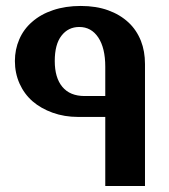

<svg xmlns="http://www.w3.org/2000/svg" viewBox="-20 -619 564 642"><path d="M29.8 -415Q29.8 -453.6 44.4 -487.3Q59.1 -521.5 87.4 -545.9Q116.2 -571.3 157.2 -585Q198.7 -599.1 250 -599.1Q301.8 -599.1 341.8 -584.5Q381.3 -570.3 409.7 -543.9Q436.5 -519 451.2 -482.4Q464.8 -447.8 464.8 -404.8V2.9H332V-228H241.2Q195.3 -228 155.8 -242.2Q116.7 -256.3 88.9 -280.3Q61 -304.7 45.4 -339.4Q29.8 -374.5 29.8 -415ZM332 -396Q332 -458.5 308.6 -493.7Q285.2 -528.8 245.1 -528.8Q208 -528.8 185.5 -499.5Q163.1 -470.7 163.1 -415Q163.1 -358.9 188.5 -328.6Q213.9 -297.9 263.2 -297.9H332Z"/></svg>

Font: SimahzazaarabicW05-SemiBold
Style: Regular
Weight: 600
Designer: Ahmed zaza
Foundry: Ahmed zaza
Version: Version 1.001